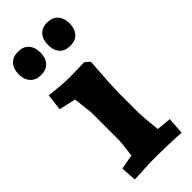

<svg xmlns="http://www.w3.org/2000/svg" viewBox="-237 -765 810 810"><g transform="rotate(-45 168.0 -360.0)"><path d="M319 -71 314 5Q248 0 135 0L35 5L30 -65L96 -77Q105 -143 105 -163V-325L95 -412L20 -429L29 -503Q104 -494 146 -494L234 -496L255 -477Q245 -345 245 -295V-193Q245 -171 247.5 -142Q250 -113 252 -95L254 -77ZM132 -655Q132 -623 115 -604.5Q98 -586 67 -586Q36 -586 19 -605Q2 -624 2 -655Q2 -687 19 -706Q36 -725 67 -725Q98 -725 115 -706.5Q132 -688 132 -655ZM306 -655Q306 -623 289 -604.5Q272 -586 241 -586Q210 -586 193.5 -604.5Q177 -623 177 -655Q177 -687 193.5 -706Q210 -725 241 -725Q272 -725 289 -706.5Q306 -688 306 -655Z"/></g></svg>

Font: Andada
Style: Bold
Weight: 700
Designer: Carolina Giovagnoli
Foundry: Carolina Giovagnoli
Version: Version 1.003